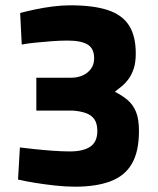

<svg xmlns="http://www.w3.org/2000/svg" viewBox="-20 -692 595 724"><path d="M263 12Q227 12 186.5 7.5Q146 3 109.5 -3Q73 -9 48 -15L55 -136Q79 -133 112 -129.5Q145 -126 180 -123.5Q215 -121 243 -121Q294 -121 320.5 -139Q347 -157 347 -198Q347 -226 336 -242Q325 -258 304 -265.5Q283 -273 254 -275H117V-399H250Q272 -399 291.5 -407.5Q311 -416 323 -432.5Q335 -449 335 -472Q335 -509 310.5 -524Q286 -539 235 -539Q206 -539 173.5 -536.5Q141 -534 111.5 -531Q82 -528 62 -524L56 -643Q78 -649 110.5 -656Q143 -663 178.5 -667.5Q214 -672 244 -672Q332 -672 386.5 -654Q441 -636 466.5 -596Q492 -556 492 -490Q492 -457 484.5 -434Q477 -411 465 -394.5Q453 -378 439 -366.5Q425 -355 413 -346Q441 -332 461.5 -314.5Q482 -297 493 -270Q504 -243 504 -198Q504 -121 477.5 -75Q451 -29 397 -8.5Q343 12 263 12Z"/></svg>

Font: Cairo Play ExtraBold
Style: Regular
Weight: 800
Version: Version 3.119